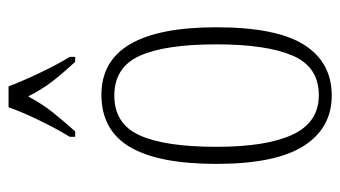

<svg xmlns="http://www.w3.org/2000/svg" viewBox="-198 -608 816 461"><g transform="rotate(-90 210.5 -378.0)"><path d="M211 10Q133 10 90 -57.5Q47 -125 47 -267Q47 -406 87.5 -474.5Q128 -543 213 -543Q375 -543 375 -267Q375 -123 333 -56.5Q291 10 211 10ZM212 -21Q280 -21 307 -84Q334 -147 334 -267Q334 -390 306.5 -451Q279 -512 211 -512Q143 -512 115.5 -451Q88 -390 88 -267Q88 -146 117.5 -83.5Q147 -21 212 -21ZM112 -619Q130 -648 150.5 -690Q171 -732 183 -766H233Q246 -732 266 -690Q286 -648 304 -619V-606H292Q266 -634 246 -659.5Q226 -685 209 -719Q191 -685 170.5 -659.5Q150 -634 125 -606H112Z"/></g></svg>

Font: Noto Serif Ethiopic ExtraCondensed ExtraLight
Style: Regular
Weight: 200
Width: 2
Designer: Monotype Design Team
Foundry: Monotype Imaging Inc.
Version: Version 2.102; ttfautohint (v1.8.4.7-5d5b)